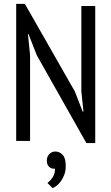

<svg xmlns="http://www.w3.org/2000/svg" viewBox="-20 -731 578 996"><path d="M171 -444 128 -554H125L136 -444V0H64V-711H109L368 -257L409 -152H413L402 -257V-700H474V11H428ZM223 102Q223 81 236 68Q249 55 267 55Q289 55 305 72Q321 89 321 130Q321 156 313.5 175.5Q306 195 295.5 209.5Q285 224 273.5 232.5Q262 241 253 245L226 218Q243 205 254.5 186.5Q266 168 265 144Q248 146 235.5 135Q223 124 223 102Z"/></svg>

Font: PT Sans Narrow
Style: Regular
Weight: 400
Width: 3
Designer: A.Korolkova, O.Umpeleva, V.Yefimov
Foundry: ParaType Ltd
Version: Version 2.003W OFL